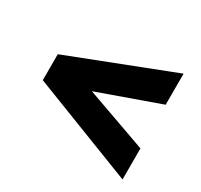

<svg xmlns="http://www.w3.org/2000/svg" viewBox="-114 -780 839 803"><g transform="rotate(30 305.5 -378.5)"><path d="M560.5 -122.7 64.1 -315.5V-440.9L560.5 -633.6V-483.6L265 -378.2L560.5 -272.7Z"/></g></svg>

Font: Spartan MB Black
Style: Regular
Weight: 900
Designer: Matt Bailey, Mirko Velimirovic
Foundry: Matt Bailey
Version: Version 1.005